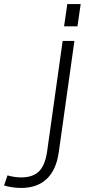

<svg xmlns="http://www.w3.org/2000/svg" viewBox="-180 -742 440 947"><path d="M-76 185Q-95 185 -117 182Q-139 179 -160 173L-143 123Q-126 128 -109 130.5Q-92 133 -76 133Q-18 133 12 103.5Q42 74 52 8L129 -540H187L110 8Q98 95 51 140Q4 185 -76 185ZM218 -722 202 -612H136L152 -722Z"/></svg>

Font: Pathway Extreme 8pt Thin 12pt Thin
Style: Italic
Weight: 250
Italic angle: -8°
Version: Version 1.001;gftools[0.9.26]